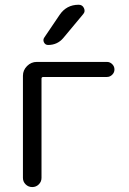

<svg xmlns="http://www.w3.org/2000/svg" viewBox="-20 -799 534 797"><path d="M242.2 -640.6Q217.8 -612.3 179.7 -612.3Q168 -612.3 162.6 -623Q157.2 -633.8 164.1 -643.6L227.5 -737.3Q255.9 -779.3 306.6 -779.3Q322.3 -779.3 328.6 -765.1Q335 -751 325.2 -740.2ZM152.3 -60.5Q152.3 -44.9 141.1 -33.7Q129.9 -22.5 113.8 -22.5Q97.7 -22.5 86.4 -33.7Q75.2 -44.9 75.2 -60.5V-484.4Q75.2 -507.8 92.3 -524.9Q109.4 -542 132.8 -542H423.8Q436.5 -542 445.8 -532.7Q455.1 -523.4 455.1 -510.7Q455.1 -498 445.8 -488.8Q436.5 -479.5 423.8 -479.5H160.2Q152.3 -479.5 152.3 -472.7Z"/></svg>

Font: Gen Jyuu Gothic P Normal
Style: Regular
Weight: 300
Designer: [Source Han Sans]
Ryoko NISHIZUKA  (kana & ideographs); Paul D. Hunt (Latin, Greek & Cyrillic); Wenlong ZHANG  (bopomofo
Version: Version 1.002.20150607